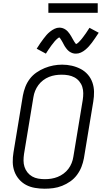

<svg xmlns="http://www.w3.org/2000/svg" viewBox="-20 -1139 640 1167"><path d="M251 8Q222 8 192.5 3Q163 -2 138.5 -15Q114 -28 95.5 -49.5Q77 -71 67.5 -97.5Q58 -124 57.5 -153.5Q57 -183 62 -213L119 -558Q124 -585 134 -611Q144 -637 161 -659.5Q178 -682 202 -698.5Q226 -715 252 -725.5Q278 -736 304.5 -741Q331 -746 358 -746Q388 -746 416.5 -739.5Q445 -733 470 -720Q495 -707 513.5 -686Q532 -665 541.5 -638Q551 -611 551.5 -581.5Q552 -552 547 -522L490 -177Q485 -150 475 -124.5Q465 -99 448 -76Q431 -53 407.5 -36.5Q384 -20 357.5 -9.5Q331 1 304.5 4.5Q278 8 251 8ZM252 -50Q272 -50 291.5 -53Q311 -56 330 -63.5Q349 -71 366 -83.5Q383 -96 395.5 -112.5Q408 -129 415.5 -148Q423 -167 426 -187L483 -532Q486 -552 486 -572.5Q486 -593 480 -611.5Q474 -630 461.5 -645Q449 -660 432 -669Q415 -678 395.5 -681.5Q376 -685 355 -685Q335 -685 316 -682Q297 -679 278 -671.5Q259 -664 242 -651Q225 -638 213 -621.5Q201 -605 193.5 -586.5Q186 -568 183 -548L126 -203Q123 -183 123 -163Q123 -143 129 -124.5Q135 -106 147 -91Q159 -76 175.5 -66.5Q192 -57 212 -53.5Q232 -50 252 -50ZM442 -813Q437 -813 432 -813.5Q427 -814 422.5 -815.5Q418 -817 413.5 -819Q409 -821 405 -823.5Q401 -826 397.5 -829Q394 -832 391 -835Q388 -838 385 -842Q382 -846 379 -850Q376 -854 373.5 -858Q371 -862 369 -866Q367 -870 365 -873.5Q363 -877 360.5 -882Q358 -887 355 -891.5Q352 -896 350 -899.5Q348 -903 345 -907Q342 -911 340 -912Q338 -911 333.5 -908Q329 -905 324.5 -900.5Q320 -896 317 -893Q314 -890 311.5 -887Q309 -884 306.5 -880.5Q304 -877 301 -873.5Q298 -870 294.5 -865.5Q291 -861 288 -856.5Q285 -852 281.5 -847Q278 -842 274 -836.5Q270 -831 266.5 -825Q263 -819 259 -813L203 -843Q214 -861 224.5 -876Q235 -891 244.5 -903.5Q254 -916 262.5 -926Q271 -936 284 -946.5Q297 -957 311.5 -964Q326 -971 341 -971Q351 -971 360.5 -968Q370 -965 378 -959.5Q386 -954 392 -947.5Q398 -941 403.5 -933Q409 -925 413 -918Q417 -911 422.5 -901Q428 -891 432.5 -884Q437 -877 442 -871Q445 -872 449.5 -875Q454 -878 458.5 -882.5Q463 -887 465.5 -890Q468 -893 471 -896Q474 -899 476.5 -902.5Q479 -906 482 -909.5Q485 -913 488 -917.5Q491 -922 494.5 -926.5Q498 -931 501.5 -936Q505 -941 508.5 -946.5Q512 -952 516 -958Q520 -964 524 -970L580 -940Q568 -922 558 -907Q548 -892 538.5 -879.5Q529 -867 520 -857Q511 -847 498.5 -836.5Q486 -826 471.5 -819.5Q457 -813 442 -813ZM274 -1061V-1119H574V-1061Z"/></svg>

Font: Iosevka Curly Light Extended
Style: Italic
Weight: 300
Width: 7
Italic angle: -9°
Monospace: yes
Designer: Belleve Invis
Foundry: Belleve Invis
Version: Version 11.1.0; ttfautohint (v1.8.3)